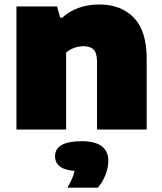

<svg xmlns="http://www.w3.org/2000/svg" viewBox="-20 -579 726 858"><path d="M53.5 -550H235L249 -500H258.5Q288.5 -528.5 331.2 -543.8Q374 -559 423.5 -559Q521 -559 578.2 -499.8Q635.5 -440.5 635.5 -316.5V0H413.5V-303Q413.5 -341.5 398.8 -357Q384 -372.5 353.5 -372.5Q330.5 -372.5 309.8 -364.5Q289 -356.5 275.5 -343.5V0H53.5ZM464 140.5Q464 170.5 450.8 203.8Q437.5 237 417 259.5H281.5Q306.5 216 313.5 185Q267.5 181 246.8 164.2Q226 147.5 226 119.5Q226 52 345 52Q464 52 464 140.5Z"/></svg>

Font: Encode Sans Semi Expanded Black
Style: Regular
Weight: 900
Width: 6
Designer: Multiple Designers
Foundry: Impallari Type
Version: Version 2.000